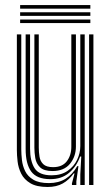

<svg xmlns="http://www.w3.org/2000/svg" viewBox="-20 -737 444 765"><path d="M169.8 8Q125.8 8 100.9 -7Q76 -22 64.5 -45.1Q53 -68.2 50.1 -93.4Q47.2 -118.5 47.2 -138.8V-600H64.8V-142Q64.8 -122.5 67.4 -99.4Q70 -76.2 80.2 -55.2Q90.5 -34.2 112.9 -20.9Q135.2 -7.5 174.8 -7.5Q213.8 -7.5 241.5 -24.9Q269.2 -42.2 287.8 -75H292.5L284.2 -14.5V0H266.8L266.5 -5.8L277 -46.2H273.8Q255 -20 230 -6Q205 8 169.8 8ZM335 0V-600H352.2V0ZM189.2 -55.5Q154.8 -55.5 139.5 -70.5Q124.2 -85.5 120.6 -107.1Q117 -128.8 117 -148.2V-600H134.5V-149.2Q134.5 -130.8 137.4 -112.8Q140.2 -94.8 152.4 -82.9Q164.5 -71 191.8 -71Q228 -71 246.1 -94.4Q264.2 -117.8 264.2 -152.2V-600H282.5V-153.5Q282.5 -113.5 258.9 -84.5Q235.2 -55.5 189.2 -55.5ZM179.5 -23.2Q126.2 -23.5 104.2 -53.8Q82.2 -84 82.2 -143V-600H99.8V-145Q99.8 -95 117.8 -66.8Q135.8 -38.5 185.5 -38.5Q223.5 -38.5 249 -56Q274.5 -73.5 287.2 -100.2Q300 -127 300 -155V-600H317.5V0H300V-42L303.8 -113.2H299.2Q284.8 -73.5 254.9 -48.1Q225 -22.8 179.5 -23.2ZM340 -702.5H60.2V-716.8H340ZM340 -673.8H60.2V-688H340ZM340 -645H60.2V-659.2H340Z"/></svg>

Font: Big Shoulders Inline Display SemiBold
Style: Regular
Weight: 600
Designer: Patric King
Foundry: XO Type Co
Version: Version 1.000